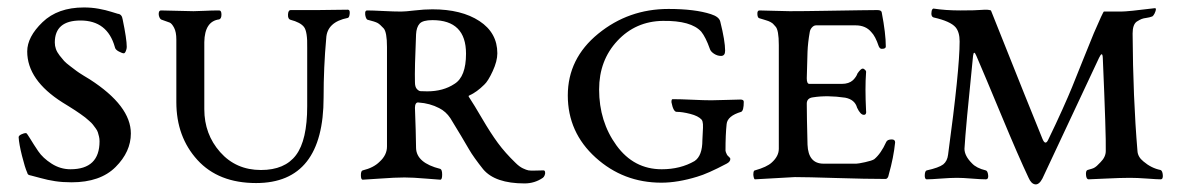

<svg xmlns="http://www.w3.org/2000/svg" viewBox="-20 -478 3171 515"><path d="M169 -24Q247 -24 247 -99Q247 -106 245.5 -112Q244 -118 242.5 -123Q241 -128 236.5 -134Q232 -140 229 -144Q226 -148 219 -154Q212 -160 208.5 -163Q205 -166 195.5 -172.5Q186 -179 181.5 -182Q177 -185 165 -192.5Q153 -200 148 -203Q53 -263 53 -340Q53 -379 94 -418.5Q135 -458 205 -458Q226 -458 245 -454.5Q264 -451 278 -446.5Q292 -442 296 -441Q307 -440 309 -426Q320 -373 320 -352Q320 -347 317.5 -341Q315 -335 312 -335Q308 -335 298.5 -340Q289 -345 288 -352Q268 -423 196 -423Q127 -423 127 -364Q127 -355 130 -346.5Q133 -338 140 -329Q147 -320 152 -314.5Q157 -309 169 -300Q181 -291 185.5 -287.5Q190 -284 204.5 -275Q219 -266 221 -265Q331 -194 331 -120Q331 -71 290 -30Q249 11 172 11Q148 11 128 8Q108 5 88.5 -0.5Q69 -6 64 -7Q59 -8 57 -9Q55 -10 54 -12L53 -15Q47 -28 39 -60Q31 -92 30 -110Q30 -114 37 -117.5Q44 -121 50 -121Q52 -121 61 -106Q70 -91 82.5 -72.5Q95 -54 118.5 -39Q142 -24 169 -24Z M453 -204V-372Q453 -392 447 -403.5Q441 -415 435 -417.5Q429 -420 414 -425Q410 -426 407.5 -432Q405 -438 406 -444Q407 -450 412 -450Q428 -450 455 -449Q482 -448 499 -448Q511 -448 529 -449Q547 -450 568 -450Q574 -450 574 -439Q574 -428 568 -426Q529 -421 528 -365V-185Q528 -118 570.5 -70Q613 -22 680 -22Q744 -22 774 -62Q804 -102 804 -193V-350Q805 -393 795.5 -405.5Q786 -418 759 -425Q752 -427 752.5 -439Q753 -451 760 -451H832Q847 -451 872 -451.5Q897 -452 913 -452Q919 -452 918 -441.5Q917 -431 913 -430Q857 -419 855 -375Q848 -298 848 -217Q848 13 667 13Q566 13 509.5 -49Q453 -111 453 -204Z M1093 -189Q1094 -166 1095 -129.5Q1096 -93 1096 -81Q1097 -41 1161 -25Q1166 -23 1166 -9.5Q1166 4 1161 4Q1157 4 1122 1Q1087 -2 1065 -2Q1040 -2 999.5 1Q959 4 953 4Q948 4 948 -8Q948 -20 953 -21Q982 -28 998 -44Q1018 -62 1018 -85V-352Q1018 -392 1009 -402Q999 -413 992.5 -416.5Q986 -420 966 -425Q963 -426 961 -432Q959 -438 959.5 -444Q960 -450 965 -450Q979 -450 1008 -448.5Q1037 -447 1056 -447Q1067 -447 1092.5 -450Q1118 -453 1140 -453Q1218 -453 1266 -421.5Q1314 -390 1314 -335Q1314 -314 1301.5 -287Q1289 -260 1279 -251Q1259 -231 1239 -222Q1235 -221 1239 -216Q1251 -198 1273.5 -159.5Q1296 -121 1315.5 -94.5Q1335 -68 1363 -41Q1373 -31 1382.5 -26.5Q1392 -22 1397.5 -21Q1403 -20 1417 -20.5Q1431 -21 1438 -21Q1441 -21 1442 -17Q1443 -13 1441 -8Q1439 -3 1436 -1Q1414 14 1387 14Q1308 14 1276 -24Q1264 -39 1254 -53Q1244 -67 1238 -77.5Q1232 -88 1216.5 -114Q1201 -140 1188 -161Q1176 -179 1158 -188Q1133 -201 1103 -203Q1098 -204 1095.5 -200Q1093 -196 1093 -189ZM1093 -258Q1093 -245 1098 -239.5Q1103 -234 1107.5 -233.5Q1112 -233 1126 -233Q1169 -233 1199 -253Q1230 -272 1230 -334Q1230 -424 1140 -424Q1114 -424 1105.5 -414.5Q1097 -405 1096 -386Q1092 -294 1093 -258Z M1755 -24Q1805 -24 1843 -46Q1864 -60 1864 -102Q1864 -108 1865 -122.5Q1866 -137 1865.5 -145Q1865 -153 1862 -157Q1853 -167 1831.5 -172.5Q1810 -178 1795 -178Q1786 -178 1781 -204Q1781 -212 1784 -212Q1805 -212 1837 -210.5Q1869 -209 1888 -209Q1904 -209 1929 -210Q1954 -211 1966 -211Q1975 -211 1975 -205Q1975 -181 1968 -178Q1931 -167 1929 -145Q1926 -117 1926 -74Q1926 -71 1930 -63Q1931 -61 1935 -57.5Q1939 -54 1939 -52Q1939 -44 1929 -39Q1878 -12 1850 -4Q1798 12 1754 12Q1652 12 1577.5 -55.5Q1503 -123 1503 -222Q1503 -321 1584.5 -387.5Q1666 -454 1773 -454Q1844 -454 1887 -440Q1909 -433 1912 -420Q1925 -368 1925 -342Q1925 -328 1914 -328Q1904 -328 1895 -334Q1886 -340 1884 -347Q1873 -378 1861 -393Q1834 -423 1758 -422Q1685 -421 1636 -368.5Q1587 -316 1587 -238Q1587 -152 1633.5 -88Q1680 -24 1755 -24Z M2247 -216Q2199 -223 2161 -217Q2144 -215 2144 -200Q2144 -168 2146 -90Q2148 -39 2189 -39H2277Q2282 -39 2300.5 -43Q2319 -47 2325 -51Q2343 -66 2357 -97Q2360 -104 2372 -104Q2381 -104 2381 -96Q2377 -56 2364 -10Q2362 2 2355 2Q2304 2 2223.5 -0.5Q2143 -3 2112 -3L2005 3Q2003 3 2001.5 -3Q2000 -9 2001 -15Q2002 -21 2005 -21Q2037 -30 2050 -42Q2069 -59 2069 -79V-357Q2069 -398 2060 -407Q2057 -410 2055 -412.5Q2053 -415 2050.5 -416.5Q2048 -418 2046.5 -419Q2045 -420 2041 -421.5Q2037 -423 2035 -423.5Q2033 -424 2027 -426Q2021 -428 2017 -429Q2012 -430 2011.5 -440Q2011 -450 2017 -450Q2031 -450 2056.5 -449Q2082 -448 2098 -448Q2137 -448 2193 -449Q2249 -450 2287.5 -450.5Q2326 -451 2333 -451Q2344 -451 2345 -445Q2356 -388 2356 -353Q2356 -347 2345 -347Q2340 -347 2337 -354Q2328 -381 2317 -392Q2302 -410 2275 -410H2169Q2163 -410 2158 -404.5Q2153 -399 2152 -392Q2147 -364 2146 -339Q2144 -273 2144 -268Q2144 -253 2151 -253H2238Q2257 -253 2268 -263Q2277 -272 2280 -281Q2289 -294 2294 -294Q2297 -294 2300.5 -290.5Q2304 -287 2303 -283Q2300 -243 2303 -182Q2305 -170 2297 -170Q2288 -170 2279 -189Q2273 -211 2247 -216Z M2776 1Q2767 18 2756.5 16.5Q2746 15 2739 -1Q2712 -58 2666.5 -167.5Q2621 -277 2599 -328Q2592 -345 2590 -328Q2570 -133 2567 -79Q2567 -60 2587 -40Q2599 -27 2624 -21Q2629 -20 2630.5 -8.5Q2632 3 2624 3Q2611 3 2586.5 1Q2562 -1 2547 -1Q2530 -1 2503.5 1Q2477 3 2466 3Q2460 3 2460.5 -8.5Q2461 -20 2466 -21Q2498 -28 2510 -37Q2521 -46 2523 -63Q2554 -291 2554 -367Q2554 -392 2543 -405Q2529 -421 2485 -431Q2476 -433 2479 -449Q2481 -455 2484 -455Q2516 -450 2556.5 -450Q2597 -450 2613.5 -451.5Q2630 -453 2638 -450Q2748 -174 2776 -106Q2784 -86 2792 -104Q2812 -145 2829.5 -184Q2847 -223 2855.5 -244Q2864 -265 2884 -315Q2904 -365 2914 -389Q2939 -447 2941 -447H2987Q3005 -447 3077 -456Q3084 -457 3077 -442Q3074 -436 3071 -434Q3063 -431 3055 -430Q3047 -429 3042 -427Q3037 -425 3029 -420Q3018 -412 3018 -388Q3019 -216 3031 -73Q3032 -57 3047 -45Q3068 -27 3093 -22Q3098 -20 3099 -8.5Q3100 3 3093 3Q3084 3 3057 1Q3030 -1 3011 -1Q2986 -1 2945.5 1Q2905 3 2900 3Q2894 3 2893 -8.5Q2892 -20 2897 -22Q2904 -24 2909 -25.5Q2914 -27 2917.5 -29.5Q2921 -32 2922 -33Q2923 -34 2926.5 -37.5Q2930 -41 2932 -43Q2946 -57 2946 -73Q2947 -115 2938 -323Q2937 -342 2928 -323Q2785 -19 2776 1Z"/></svg>

Font: EB Garamond 12 All SC
Style: AllSC
Weight: 400
Version: Version 0.016 ; ttfautohint (v0.97) -l 8 -r 50 -G 200 -x 0 -